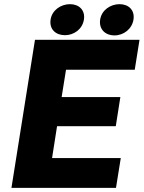

<svg xmlns="http://www.w3.org/2000/svg" viewBox="-20 -902 690 922"><path d="M35 0H537L560 -143H230L254 -296H536L558 -436H276L297 -567H627L650 -711H148ZM223 -808C216 -761 248 -733 292 -733C335 -733 376 -762 383 -808C390 -853 360 -882 316 -882C273 -882 230 -854 223 -808ZM461 -808C454 -762 485 -732 530 -732C574 -732 614 -763 621 -808C628 -853 598 -882 554 -882C511 -882 468 -854 461 -808Z"/></svg>

Font: Asimov Pro
Style: UltObl
Weight: 900
Designer: Google
Version: Version 2.000980; 2014